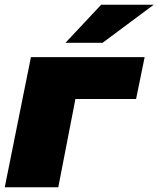

<svg xmlns="http://www.w3.org/2000/svg" viewBox="-22 -787 666 807"><path d="M-2 0 108 -547H586L550 -371H295L223 0ZM253 -607 403 -767H624L409 -607Z"/></svg>

Font: Montserrat Black
Style: Italic
Weight: 900
Italic angle: -11.3°
Designer: Julieta Ulanovsky
Foundry: Julieta Ulanovsky
Version: Version 9.000; ttfautohint (v1.8.4.7-5d5b)